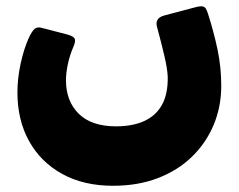

<svg xmlns="http://www.w3.org/2000/svg" viewBox="-20 -445 768 617"><path d="M343 152Q249 152 180 114Q111 76 73.5 8.5Q36 -59 36 -148Q36 -192 46 -239Q56 -286 72 -322Q82 -344 91 -352Q100 -360 116 -355L197 -334Q218 -328 220.5 -319.5Q223 -311 216 -295Q204 -267 198 -238.5Q192 -210 192 -187Q192 -120 233 -79.5Q274 -39 353 -39Q407 -39 444.5 -56.5Q482 -74 501 -109Q520 -144 519 -198Q518 -224 508 -266.5Q498 -309 485 -357Q476 -386 507 -395L609 -422Q624 -426 633 -424Q642 -422 648 -402Q667 -343 679 -286Q691 -229 691 -169Q691 -102 666.5 -43.5Q642 15 596.5 59Q551 103 487 127.5Q423 152 343 152Z"/></svg>

Font: Rubik ExtraBold
Style: Italic
Weight: 800
Italic angle: -12°
Designer: Hubert and Fischer
Foundry: Hubert and Fischer
Version: Version 2.300;gftools[0.9.30]